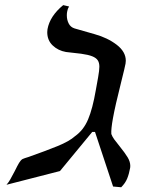

<svg xmlns="http://www.w3.org/2000/svg" viewBox="-20 -748 640 770"><path d="M361 -219H350L220.5 -62L6 -7Q14.5 -16.5 21.2 -28.5Q28 -40.5 39.5 -62.5Q50 -84 56.5 -94.8Q63 -105.5 70 -110Q77.5 -113.5 94.5 -118.5Q162.5 -142.5 210.5 -162Q258.5 -181.5 281 -202Q315 -226 333.2 -269Q351.5 -312 364.5 -388L373.5 -438Q378.5 -466.5 378.5 -480.5Q378.5 -496.5 372 -506.2Q365.5 -516 350 -522.2Q334.5 -528.5 305.5 -532.5L244.5 -539.5Q213 -545 191.2 -565.8Q169.5 -586.5 169.5 -619Q169.5 -623 170.5 -631Q180 -683.5 233.5 -727.5L257 -722Q251 -712.5 249.5 -702Q248 -695.5 248 -686.5Q248 -668.5 255.5 -653.8Q263 -639 279 -634L359.5 -611Q411.5 -596.5 448 -568.5Q484.5 -540.5 484.5 -504.5Q484.5 -501 483.5 -493Q481.5 -481 466 -419Q442 -324 433 -274Q425 -230 426.5 -210.5Q430 -200.5 438 -189.2Q446 -178 460 -161Q481 -135 491.8 -117.2Q502.5 -99.5 502.5 -82.5Q502.5 -77.5 502 -75Q497.5 -50 490 -31.8Q482.5 -13.5 466 3L433.5 0Z"/></svg>

Font: JuliaMono MediumItalic
Style: Regular
Weight: 500
Italic angle: -9°
Monospace: yes
Designer: cormullion
Foundry: corm
Version: Version 0.049; ttfautohint (v1.8.4)